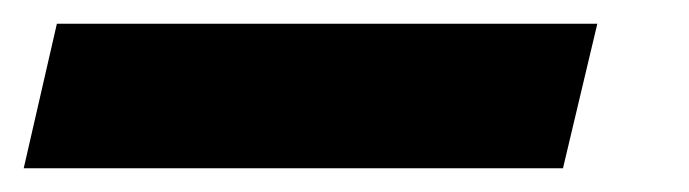

<svg xmlns="http://www.w3.org/2000/svg" viewBox="-110 44 581 162"><path d="M-90 186H365L394 64H-62Z"/></svg>

Font: Noto Sans UI Black
Style: Italic
Weight: 900
Italic angle: -372°
Designer: Monotype Design Team
Foundry: Monotype Imaging Inc.
Version: Version 1.901